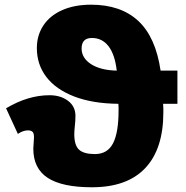

<svg xmlns="http://www.w3.org/2000/svg" viewBox="-20 -789 794 819"><path d="M675.8 -346.2 676.8 -323.7V-310.1Q676.8 -153.8 599.6 -72Q522.5 9.8 372.1 9.8Q245.1 9.8 183.6 -30.3Q122.1 -70.3 122.1 -154.8L125 -203.1Q125 -221.7 118.2 -227.3Q111.3 -232.9 99.1 -232.9Q78.6 -232.9 56.2 -217.8L5.9 -327.1Q99.6 -382.8 190.9 -382.8Q238.8 -382.8 270.3 -358.9Q301.8 -335 301.8 -294.9Q301.8 -273.4 299.3 -252.4Q296.9 -231 296.9 -216.8Q296.9 -168.5 317.6 -150.1Q338.4 -131.8 384.8 -131.8Q438.5 -131.8 462.2 -177.7Q485.8 -223.6 485.8 -317.9V-331.5L484.9 -346.2Q375 -347.2 296.6 -377.4Q218.3 -407.7 177.7 -460.7Q137.2 -513.7 137.2 -584Q137.2 -638.2 165 -680.4Q192.9 -722.7 245.4 -745.8Q297.9 -769 368.2 -769Q495.1 -769 569.6 -700Q644 -630.9 665 -487.8H736.8V-346.2ZM478 -487.8Q470.2 -556.2 443.1 -591.6Q416 -627 372.1 -627Q328.1 -627 328.1 -582Q328.1 -541.5 368.4 -515.4Q408.7 -489.3 478 -487.8Z"/></svg>

Font: OpenSansExtrabold
Style: Regular
Weight: 800
Foundry: Ascender Corporation
Version: Version 1.10